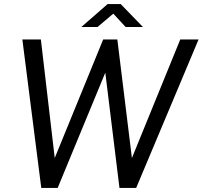

<svg xmlns="http://www.w3.org/2000/svg" viewBox="-20 -929 1002 949"><path d="M90.5 -734H182L250.5 -148L490 -734H560L632 -148L871 -734H961.5L653 0H570.5L500.5 -570L265 0H184ZM512 -909H576.5L686.5 -795.5H601L540 -861.5L462 -795.5H382Z"/></svg>

Font: 1883 Sans
Style: Italic
Weight: 400
Italic angle: -8°
Designer: 1883 Sans project is a fork of Public Sans.
Version: Version 1.009